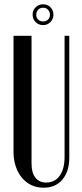

<svg xmlns="http://www.w3.org/2000/svg" viewBox="-20 -866 380 895"><path d="M127 -699V-103Q127 -61 145 -38Q163 -15 196 -15Q235 -15 258 -46.5Q281 -78 281 -135V-699H303V-131Q303 -67 271 -29Q239 9 183 9Q152 9 126.5 -3Q101 -15 82.5 -37Q64 -59 53.5 -90Q43 -121 43 -158V-699ZM132 -798Q132 -818 146 -832Q160 -846 181 -846Q202 -846 215.5 -832Q229 -818 229 -798Q229 -777 215 -763Q201 -749 181 -749Q160 -749 146 -763Q132 -777 132 -798ZM149 -797Q149 -783 158 -774.5Q167 -766 181 -766Q195 -766 204 -775Q213 -784 213 -797Q213 -811 204 -820.5Q195 -830 181 -830Q167 -830 158 -820.5Q149 -811 149 -797Z"/></svg>

Font: Moniqa SemBd Narrow Heading
Style: Regular
Weight: 600
Width: 4
Designer: Rajesh Rajput
Foundry: Rajesh Rajput
Version: Version 1.000